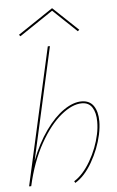

<svg xmlns="http://www.w3.org/2000/svg" viewBox="-60 -946 604 990"><g transform="rotate(-5 241.5 -451.0)"><path d="M440 -303Q440 -272 432 -234Q416 -161 377 -93.5Q338 -26 289 3L284 -6Q331 -35 369 -100.5Q407 -166 422 -237Q429 -269 429 -302Q429 -348 411.5 -375.5Q394 -403 358 -403Q308 -403 250 -355.5Q192 -308 140.5 -216.5Q89 -125 61 0H50L209 -711H220L90 -129Q124 -217 170 -281.5Q216 -346 265 -379.5Q314 -413 357 -413Q399 -413 419.5 -383Q440 -353 440 -303ZM370 -775 247 -892 73 -775 66 -783 248 -905 378 -782Z"/></g></svg>

Font: Ysabeau Hairline
Style: Italic
Weight: 100
Italic angle: -12°
Designer: Christian Thalmann (Catharsis Fonts)
Version: Version 0.003